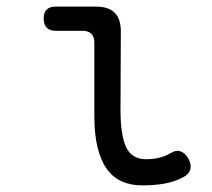

<svg xmlns="http://www.w3.org/2000/svg" viewBox="-20 -550 640 580"><path d="M344 -218Q344 -142 361 -105.5Q378 -69 422 -69Q441 -69 459 -73Q477 -77 495 -87Q512 -98 526 -92.5Q540 -87 549 -71Q559 -53 555 -38.5Q551 -24 534 -15Q508 -1 477.5 4.5Q447 10 409 10Q375 10 348 -2Q321 -14 302.5 -40Q284 -66 274.5 -105.5Q265 -145 265 -200V-420Q265 -439 256 -448Q247 -457 228 -457H148Q130 -457 121 -466.5Q112 -476 112 -494Q112 -512 121 -521Q130 -530 148 -530H270Q308 -530 326.5 -511.5Q345 -493 345 -455Z"/></svg>

Font: Maple Mono Normal NL Light
Style: Regular
Weight: 300
Monospace: yes
Designer: subframe7536
Version: Version 7.000